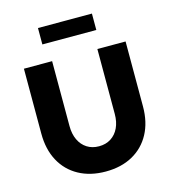

<svg xmlns="http://www.w3.org/2000/svg" viewBox="-131 -1016 1010 1131"><g transform="rotate(-15 374.0 -450.0)"><path d="M374 10Q280 10 210 -28.5Q140 -67 102 -137.5Q64 -208 64 -304V-700H236V-304Q236 -256 252.9 -220Q269.8 -184 301 -164Q332.1 -144 374 -144Q416 -144 447.1 -164Q478.2 -184 495.1 -220Q512 -256 512 -304V-700H684V-304Q684 -208 646 -137.5Q608 -67 538.5 -28.5Q469 10 374 10ZM206 -810V-910H535V-810Z"/></g></svg>

Font: Red Hat Text VF
Style: Regular
Weight: 400
Designer: Pentagram, MCKL
Foundry: Pentagram, MCKL
Version: Version 1.023